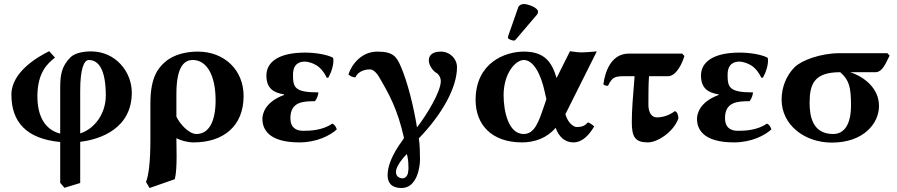

<svg xmlns="http://www.w3.org/2000/svg" viewBox="-20 -702 4487 960"><path d="M302 237 381 213V7C483 -5 639 -60 639 -239C639 -341 560 -445 435 -445C401 -445 355 -438 333 -416C289 -372 281 -331 281 -261V-34C201 -54 167 -127 167 -220C167 -343 221 -387 255 -414L226 -446C171 -419 37 -343 37 -229C37 -93 111 -8 281 8V212ZM509 -224C509 -135 454 -58 381 -35V-248C381 -358 400 -402 424 -402C471 -402 509 -358 509 -224Z M854 194C861 167 863 124 863 77C863 48 862 17 862 -11C883 0 916 10 948 10C1093 10 1198 -68 1198 -222C1198 -353 1101 -444 969 -444C916 -444 850 -432 804 -391C773 -363 732 -319 732 -186V-7C732 118 722 177 710 208L728 238ZM1058 -200C1058 -97 1026 -32 962 -32C925 -32 879 -82 862 -119V-232C862 -374 904 -402 944 -402C1012 -402 1058 -329 1058 -200Z M1504 -394C1521 -394 1549 -386 1573 -368C1590 -354 1604 -334 1614 -313L1622 -314C1637 -341 1651 -383 1646 -411L1644 -414C1613 -430 1555 -439 1505 -439C1371 -439 1312 -390 1312 -325C1312 -261 1346 -239 1400 -230V-227C1304 -192 1292 -131 1292 -108C1292 -56 1323 10 1477 10C1563 10 1630 -24 1664 -55C1659 -69 1654 -78 1642 -84C1592 -50 1532 -48 1496 -48C1460 -48 1432 -64 1432 -111C1432 -193 1495 -196 1555 -196C1566 -210 1572 -231 1572 -240C1453 -240 1445 -265 1445 -328C1445 -386 1481 -394 1504 -394Z M2265 -366C2265 -409 2229 -444 2184 -444C2149 -444 2124 -431 2124 -399C2124 -376 2146 -345 2163 -337C2170 -334 2184 -317 2184 -296C2184 -245 2117 -132 2065 -65C2048 -171 2017 -295 1983 -372C1963 -418 1946 -444 1867 -444C1788 -444 1739 -381 1722 -330C1732 -320 1744 -316 1757 -315C1774 -354 1821 -355 1830 -355C1847 -355 1864 -336 1873 -321C1925 -233 1968 -156 2000 -12L1993 -1C1939 72 1918 130 1918 174C1918 205 1931 238 1988 238C2066 238 2080 131 2080 96C2080 69 2079 14 2074 -10C2192 -132 2265 -265 2265 -366ZM1982 188C1963 182 1956 167 1962 144C1969 122 1986 97 2014 68L2017 79C2020 92 2022 108 2022 128C2023 141 2022 154 2019 167C2012 186 1999 193 1982 188Z M2599 -444C2505 -444 2358 -388 2358 -202C2358 -78 2439 10 2590 10C2655 10 2716 -13 2758 -63C2775 -16 2806 10 2847 10C2893 10 2927 -29 2951 -70C2942 -78 2929 -88 2919 -90C2902 -68 2879 -67 2862 -67C2851 -67 2820 -84 2807 -131L2964 -445C2935 -442 2901 -440 2887 -440C2875 -440 2862 -441 2830 -446L2763 -312C2739 -392 2703 -444 2599 -444ZM2712 -206 2699 -168C2673 -92 2653 -32 2598 -32C2522 -32 2498 -146 2498 -226C2498 -336 2558 -402 2599 -402C2646 -402 2684 -335 2704 -241ZM2599 -682C2588 -682 2575 -676 2571 -665L2521 -522C2520 -519 2520 -514 2520 -513C2520 -506 2542 -499 2550 -499C2554 -499 2558 -503 2561 -507L2665 -629C2669 -634 2670 -639 2670 -644C2670 -664 2619 -682 2599 -682Z M3153 -321C3144 -212 3139 -150 3139 -92C3139 -16 3156 10 3220 10C3267 10 3348 -42 3372 -110C3372 -127 3365 -145 3354 -146C3315 -117 3277 -115 3264 -115C3241 -115 3222 -136 3222 -178C3222 -210 3222 -285 3225 -321H3320C3361 -321 3391 -384 3402 -422L3391 -434H3124C3031 -434 3004 -334 2997 -281C3001 -275 3010 -273 3020 -273C3041 -317 3055 -321 3104 -321Z M3677 -394C3694 -394 3722 -386 3746 -368C3763 -354 3777 -334 3787 -313L3795 -314C3810 -341 3824 -383 3819 -411L3817 -414C3786 -430 3728 -439 3678 -439C3544 -439 3485 -390 3485 -325C3485 -261 3519 -239 3573 -230V-227C3477 -192 3465 -131 3465 -108C3465 -56 3496 10 3650 10C3736 10 3803 -24 3837 -55C3832 -69 3827 -78 3815 -84C3765 -50 3705 -48 3669 -48C3633 -48 3605 -64 3605 -111C3605 -193 3668 -196 3728 -196C3739 -210 3745 -231 3745 -240C3626 -240 3618 -265 3618 -328C3618 -386 3654 -394 3677 -394Z M4357 -341C4394 -341 4410 -390 4428 -424L4417 -436H4176C4085 -436 3988 -401 3953 -366C3911 -324 3888 -265 3888 -204C3888 -78 4002 11 4139 11C4298 11 4375 -85 4375 -172C4375 -261 4301 -318 4231 -341ZM4146 -32C4043 -32 4028 -120 4028 -188C4028 -283 4052 -341 4181 -341C4226 -302 4235 -266 4235 -175C4235 -81 4202 -32 4146 -32Z"/></svg>

Font: Libertinus Sans
Style: Bold
Weight: 700
Designer: Philipp H. Poll, Khaled Hosny
Foundry: Caleb Maclennan
Version: Version 7.050;RELEASE